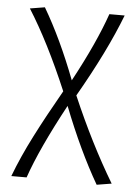

<svg xmlns="http://www.w3.org/2000/svg" viewBox="-52 -458 566 788"><g transform="rotate(5 231.5 -64.5)"><path d="M376 289Q299 156 229 -23Q129 162 87 284H24Q55 202 100 114Q145 26 206 -81Q123 -277 40 -408L101 -418Q174 -294 237 -129Q325 -292 367 -413H430Q372 -262 261 -69Q343 122 437 279Z"/></g></svg>

Font: Ysabeau Semilight
Style: Regular
Weight: 300
Designer: Christian Thalmann (Catharsis Fonts)
Version: Version 0.003